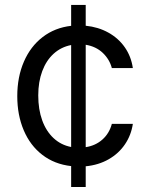

<svg xmlns="http://www.w3.org/2000/svg" viewBox="-20 -747 594 767"><path d="M322.4 -159.1Q361.5 -165.1 389 -189.5Q416.5 -213.8 426.8 -252.1H510.7Q503.9 -207 479.2 -170.5Q454.5 -133.9 414.2 -110.8Q373.9 -87.7 322.4 -82.7V0H264.2V-83.5Q197.8 -90.9 149.1 -128.4Q100.5 -165.8 74.8 -226.6Q49 -287.3 49 -362.9Q49 -439.6 75.5 -500.7Q101.9 -561.8 150.6 -599.1Q199.2 -636.4 264.2 -643.8V-727.3H322.4V-644.2Q372.5 -639.2 412.8 -616.8Q453.1 -594.5 478.5 -558.1Q503.9 -521.7 510.7 -475.1H426.8Q417.6 -509.9 390.6 -535.7Q363.6 -561.4 322.4 -568.2ZM264.2 -159.8V-567.1Q224.1 -559.3 194.4 -532.5Q164.8 -505.7 148.8 -462.9Q132.8 -420.1 132.8 -365.8Q132.8 -310 148.6 -266.3Q164.4 -222.7 194.1 -195.1Q223.7 -167.6 264.2 -159.8Z"/></svg>

Font: Riot Sans
Style: Regular
Weight: 400
Designer: Rasmus Andersson
Foundry: rsms
Version: Version 4.001